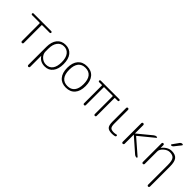

<svg xmlns="http://www.w3.org/2000/svg" viewBox="183 -1980 3427 3427"><g transform="rotate(45 1897.0 -266.5)"><path d="M68 -480Q60 -480 54 -486Q48 -492 48 -500Q48 -508 54 -514Q60 -520 68 -520H514Q522 -520 528 -514Q534 -508 534 -500Q534 -492 528 -486Q522 -480 514 -480H325Q316 -480 316 -471V-24Q316 -14 309 -7Q302 0 292 0Q282 0 275 -7Q268 -14 268 -24V-471Q268 -480 259 -480Z M698 -262V-193Q698 -126 749.5 -78Q801 -30 868 -30Q950 -30 994 -89Q1038 -148 1038 -260Q1038 -369 992.5 -429.5Q947 -490 868 -490Q790 -490 744 -429Q698 -368 698 -262ZM650 196V-257Q650 -386 708 -458Q766 -530 870 -530Q972 -530 1029 -459Q1086 -388 1086 -260Q1086 -133 1029.5 -61.5Q973 10 876 10Q760 10 701 -79Q701 -81 699 -81Q698 -81 698 -80V196Q698 206 691 213Q684 220 674 220Q664 220 657 213Q650 206 650 196Z M1544.5 -431.5Q1498 -490 1409 -490Q1320 -490 1273.5 -431.5Q1227 -373 1227 -260Q1227 -147 1273.5 -88.5Q1320 -30 1409 -30Q1498 -30 1544.5 -88.5Q1591 -147 1591 -260Q1591 -373 1544.5 -431.5ZM1580 -60.5Q1519 10 1409 10Q1299 10 1238 -60.5Q1177 -131 1177 -260Q1177 -389 1238 -459.5Q1299 -530 1409 -530Q1519 -530 1580 -459.5Q1641 -389 1641 -260Q1641 -131 1580 -60.5Z M1762 -480Q1754 -480 1748 -486Q1742 -492 1742 -500Q1742 -508 1748 -514Q1754 -520 1762 -520H2232Q2240 -520 2246 -514Q2252 -508 2252 -500Q2252 -492 2246 -486Q2240 -480 2232 -480H2165Q2156 -480 2156 -471V-23Q2156 -13 2149.5 -6.5Q2143 0 2133 0Q2123 0 2116.5 -6.5Q2110 -13 2110 -23V-471Q2110 -480 2102 -480H1892Q1884 -480 1884 -471V-23Q1884 -13 1877.5 -6.5Q1871 0 1861 0Q1851 0 1844.5 -6.5Q1838 -13 1838 -23V-471Q1838 -480 1829 -480Z M2573 10Q2490 10 2459 -24.5Q2428 -59 2428 -150V-496Q2428 -506 2435 -513Q2442 -520 2452 -520Q2462 -520 2469 -513Q2476 -506 2476 -496V-153Q2476 -78 2498 -54Q2520 -30 2580 -30Q2612 -30 2642 -39Q2649 -41 2655 -36.5Q2661 -32 2661 -24Q2661 -3 2640 2Q2606 10 2573 10Z M2812 -24V-496Q2812 -506 2819 -513Q2826 -520 2836 -520Q2846 -520 2853.5 -513Q2861 -506 2861 -496V-287Q2861 -286 2862 -286H2863L3123 -500Q3148 -520 3180 -520Q3188 -520 3190.5 -512.5Q3193 -505 3187 -500L2912 -275Q2906 -270 2912 -264L3192 -21Q3197 -16 3194 -8Q3191 0 3184 0Q3153 0 3129 -21L2863 -254H2862Q2861 -254 2861 -253V-24Q2861 -14 2853.5 -7Q2846 0 2836 0Q2826 0 2819 -7Q2812 -14 2812 -24Z M3321 -24V-497Q3321 -507 3327.5 -513.5Q3334 -520 3344 -520Q3354 -520 3360.5 -513.5Q3367 -507 3367 -497L3368 -429Q3368 -428 3369 -428Q3371 -428 3371 -430Q3403 -475 3450.5 -502.5Q3498 -530 3549 -530Q3640 -530 3680.5 -480Q3721 -430 3721 -310V196Q3721 206 3714 213Q3707 220 3697 220Q3687 220 3680.5 213Q3674 206 3674 196V-305Q3674 -413 3642 -451.5Q3610 -490 3539 -490Q3479 -490 3424 -440.5Q3369 -391 3369 -340V-24Q3369 -14 3362 -7Q3355 0 3345 0Q3335 0 3328 -7Q3321 -14 3321 -24ZM3544 -728Q3563 -753 3594 -753Q3604 -753 3608 -744.5Q3612 -736 3606 -729L3511 -610Q3494 -590 3471 -590Q3463 -590 3459.5 -596.5Q3456 -603 3460 -610Z"/></g></svg>

Font: Rounded Mplus 1c Light
Style: Regular
Weight: 300
Version: Version 1.059.20150529